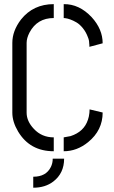

<svg xmlns="http://www.w3.org/2000/svg" viewBox="-20 -708 538 905"><path d="M136.7 176.8V125Q197.3 125 219.7 79.1Q228.5 61.5 228.5 40H282.2Q282.2 108.4 231.4 147.5Q193.4 176.8 136.7 176.8ZM38.1 -176.8V-505.9Q38.1 -562.5 79.1 -616.2Q136.7 -688.5 233.4 -688.5V-623Q155.3 -623 119.1 -554.7Q105.5 -528.3 105.5 -505.9V-176.8Q105.5 -136.7 139.6 -100.6Q176.8 -60.5 233.4 -60.5V4.9Q121.1 4.9 65.4 -87.9Q38.1 -133.8 38.1 -176.8ZM280.3 4.9V-60.5Q280.3 -60.5 312.5 -66.4Q376 -86.9 394.5 -143.6Q399.4 -157.2 401.4 -175.8Q402.3 -182.6 402.3 -192.4L463.9 -177.7Q463.9 -93.8 395.5 -38.1Q342.8 4.9 280.3 4.9ZM280.3 -623V-688.5Q353.5 -689.5 412.1 -627Q463.9 -570.3 463.9 -503.9L401.4 -487.3Q401.4 -500 400.4 -503.9Q400.4 -518.6 394.5 -532.2Q385.7 -556.6 370.6 -575.2Q355.5 -593.8 340.3 -602.5Q325.2 -611.3 311.5 -616.2Q297.9 -621.1 289.1 -622.1Z"/></svg>

Font: Post No Bills Jaffna Medium
Style: Regular
Weight: 500
Designer: Kosala Senevirathne, Siva Puranthara, Lasantha Premarathna, Tharique Azeez
Foundry: Mooniak
Version: Version 1.220 ; ttfautohint (v1.6)